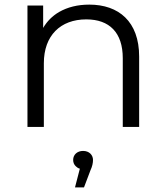

<svg xmlns="http://www.w3.org/2000/svg" viewBox="-20 -550 716 832"><path d="M367 -530C316 -530 273 -519 236 -498C207 -481 184 -458 167 -429V-526H99V0H170V-276C170 -396 242 -466 354 -466C454 -466 512 -409 512 -298V0H583V-305C583 -457 494 -530 367 -530ZM344 262 372 188C380 171 383 156 383 143C383 122 367 104 340 104C315 104 297 120 297 143C297 154 301 164 309 171C314 176 319 179 326 181L305 262Z"/></svg>

Font: Montserrat Z
Style: Regular
Weight: 400
Designer: Julieta Ulanovsky
Foundry: Julieta Ulanovsky
Version: Version 8.000